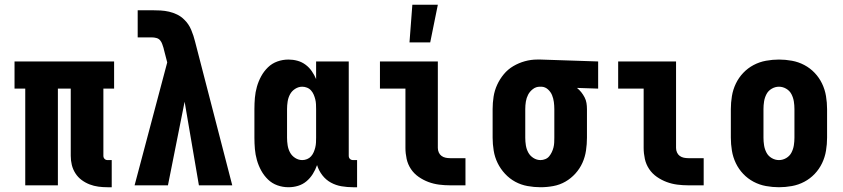

<svg xmlns="http://www.w3.org/2000/svg" viewBox="-20 -778 3540 806"><path d="M431 8Q412 8 393 5.5Q374 3 356 -4Q338 -11 322.5 -22.5Q307 -34 296.5 -50.5Q286 -67 281.5 -85.5Q277 -104 277 -124V-406H223V0H86V-406H41V-520H459V-406H414V-124Q414 -116 419 -111Q424 -106 431 -106H449V8Z M545 0 682 -516 667 -574V-575Q664 -584 661 -593Q658 -602 652 -609Q646 -616 636.5 -618.5Q627 -621 618 -621H558V-735H618Q636 -735 654 -734Q672 -733 689.5 -729Q707 -725 723.5 -717Q740 -709 753 -696Q772 -678 782.5 -653Q793 -628 799 -603L955 0H815L755 -351L685 0Z M1191 8Q1167 8 1144.5 0Q1122 -8 1105 -24.5Q1088 -41 1076.5 -62Q1065 -83 1058.5 -106Q1052 -129 1050 -152.5Q1048 -176 1048 -200V-320Q1048 -344 1050 -367.5Q1052 -391 1058.5 -414Q1065 -437 1076.5 -458Q1088 -479 1105 -495.5Q1122 -512 1144.5 -520Q1167 -528 1191 -528Q1210 -528 1228.5 -523Q1247 -518 1262.5 -506.5Q1278 -495 1289 -479Q1300 -463 1307 -446V-520H1444V-124Q1444 -116 1449 -111Q1454 -106 1462 -106H1479V8H1462Q1438 8 1414 4Q1390 0 1369 -11.5Q1348 -23 1333 -42.5Q1318 -62 1311 -85Q1304 -65 1293 -47.5Q1282 -30 1266.5 -17Q1251 -4 1231.5 2Q1212 8 1191 8ZM1249 -106Q1259 -106 1269 -110Q1279 -114 1286 -122Q1293 -130 1297 -139.5Q1301 -149 1303.5 -159Q1306 -169 1306.5 -179.5Q1307 -190 1307 -200V-320Q1307 -330 1306.5 -340.5Q1306 -351 1303.5 -361Q1301 -371 1297 -380.5Q1293 -390 1286 -398Q1279 -406 1269 -410Q1259 -414 1249 -414Q1233 -414 1219 -405Q1205 -396 1197.5 -382Q1190 -368 1187.5 -352Q1185 -336 1185 -320V-200Q1185 -184 1187.5 -168Q1190 -152 1197.5 -138Q1205 -124 1219 -115Q1233 -106 1249 -106Z M1699 -600 1711 -758H1818L1786 -600ZM1870 0Q1846 0 1823 -3Q1800 -6 1778.5 -14Q1757 -22 1737.5 -35.5Q1718 -49 1705 -68.5Q1692 -88 1687 -111Q1682 -134 1682 -157V-406H1575V-520H1818V-157Q1818 -147 1822 -138Q1826 -129 1833.5 -123.5Q1841 -118 1850.5 -116Q1860 -114 1870 -114H1934V0Z M2249 8Q2222 8 2194.5 3Q2167 -2 2143 -15Q2119 -28 2100 -48.5Q2081 -69 2069 -93.5Q2057 -118 2052.5 -145.5Q2048 -173 2048 -200V-320Q2048 -346 2052 -372Q2056 -398 2067 -422Q2078 -446 2095 -466.5Q2112 -487 2135 -500.5Q2158 -514 2183.5 -521Q2209 -528 2235 -528H2250L2491 -520V-406L2402 -409Q2412 -401 2420 -391Q2428 -381 2434 -369.5Q2440 -358 2442 -345.5Q2444 -333 2444 -320V-200Q2444 -173 2440 -146Q2436 -119 2425 -94.5Q2414 -70 2395.5 -49.5Q2377 -29 2353.5 -15.5Q2330 -2 2303 3Q2276 8 2249 8ZM2249 -106Q2259 -106 2269 -110Q2279 -114 2285.5 -122Q2292 -130 2296.5 -139.5Q2301 -149 2303.5 -159Q2306 -169 2306.5 -179.5Q2307 -190 2307 -200V-320Q2307 -335 2305 -350Q2303 -365 2297.5 -378.5Q2292 -392 2280.5 -402.5Q2269 -413 2254 -414H2246Q2230 -414 2217 -404Q2204 -394 2197 -380.5Q2190 -367 2187.5 -351.5Q2185 -336 2185 -320V-200Q2185 -184 2187.5 -168Q2190 -152 2197.5 -138Q2205 -124 2219 -115Q2233 -106 2249 -106Z M2870 0Q2846 0 2823 -3Q2800 -6 2778.5 -14Q2757 -22 2737.5 -35.5Q2718 -49 2705 -68.5Q2692 -88 2687 -111Q2682 -134 2682 -157V-406H2575V-520H2818V-157Q2818 -147 2822 -138Q2826 -129 2833.5 -123.5Q2841 -118 2850.5 -116Q2860 -114 2870 -114H2934V0Z M3250 8Q3223 8 3195.5 3Q3168 -2 3143.5 -15Q3119 -28 3100 -48Q3081 -68 3069 -93Q3057 -118 3052.5 -145.5Q3048 -173 3048 -200V-320Q3048 -347 3052.5 -374.5Q3057 -402 3069 -427Q3081 -452 3100 -472Q3119 -492 3143.5 -505Q3168 -518 3195.5 -523Q3223 -528 3250 -528Q3277 -528 3304.5 -523Q3332 -518 3356.5 -505Q3381 -492 3400 -472Q3419 -452 3431 -427Q3443 -402 3447.5 -374.5Q3452 -347 3452 -320V-200Q3452 -173 3447.5 -145.5Q3443 -118 3431 -93Q3419 -68 3400 -48Q3381 -28 3356.5 -15Q3332 -2 3304.5 3Q3277 8 3250 8ZM3250 -106Q3266 -106 3280.5 -114.5Q3295 -123 3302.5 -137.5Q3310 -152 3312.5 -168Q3315 -184 3315 -200V-320Q3315 -336 3312.5 -352Q3310 -368 3302.5 -382.5Q3295 -397 3280.5 -405.5Q3266 -414 3250 -414Q3234 -414 3219.5 -405.5Q3205 -397 3197.5 -382.5Q3190 -368 3187.5 -352Q3185 -336 3185 -320V-200Q3185 -184 3187.5 -168Q3190 -152 3197.5 -137.5Q3205 -123 3219.5 -114.5Q3234 -106 3250 -106Z"/></svg>

Font: Iosevka SS18 Heavy
Style: Regular
Weight: 900
Monospace: yes
Designer: Belleve Invis
Foundry: Belleve Invis
Version: Version 25.1.1; ttfautohint (v1.8.4)